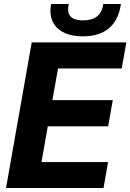

<svg xmlns="http://www.w3.org/2000/svg" viewBox="-20 -936 649 956"><path d="M138 -725H609L586 -595H269L241 -437.5H541.5L518.5 -307H218L186.5 -129H518L495.5 0H10ZM231 -881.5Q231 -899 234.5 -916H322.5Q319 -902 319 -889.5Q319 -834.5 393.5 -834.5Q437.5 -834.5 463 -854.2Q488.5 -874 494.5 -916H582Q570.5 -835.5 522.5 -795.2Q474.5 -755 392.5 -755Q342.5 -755 306 -770.2Q269.5 -785.5 250.2 -814Q231 -842.5 231 -881.5Z"/></svg>

Font: JuliaMono ExtraBoldItalic
Style: Regular
Weight: 800
Italic angle: -9°
Monospace: yes
Designer: cormullion
Foundry: corm
Version: Version 0.049; ttfautohint (v1.8.4)